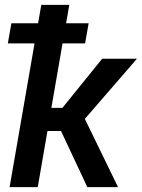

<svg xmlns="http://www.w3.org/2000/svg" viewBox="-20 -770 583 790"><path d="M344.7 -674.3H252L265.1 -750H149.9L136.7 -674.3H26.9L12.2 -591.3H122.1L19.5 0H135.3L175.3 -231H231L339.4 0H465.8L329.1 -280.8L543.5 -528.3H400.4L236.8 -326.2H191.4L237.3 -591.3H330.1Z"/></svg>

Font: Roboto Medium
Style: Italic
Weight: 500
Italic angle: -12°
Designer: Google
Version: Version 2.137; 2017